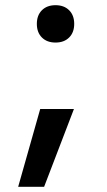

<svg xmlns="http://www.w3.org/2000/svg" viewBox="-20 -550 411 740"><path d="M50 170 135 -130H265L150 170ZM194 -386Q161 -386 141.5 -405.5Q122 -425 122 -458Q122 -491 141.5 -510.5Q161 -530 194 -530Q227 -530 246.5 -510.5Q266 -491 266 -458Q266 -425 246.5 -405.5Q227 -386 194 -386Z"/></svg>

Font: M PLUS 2 Thin Medium
Style: Regular
Weight: 500
Version: Version 1.001